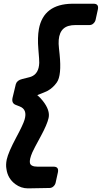

<svg xmlns="http://www.w3.org/2000/svg" viewBox="-20 -866 554 1046"><path d="M243.7 158.2 132.3 160.2Q94.7 160.2 63.5 137.2Q22 106.4 15.1 54.7Q10.7 32.2 16.6 3.4Q25.4 -36.6 67.9 -116.2Q106 -187 113.8 -213.9Q130.4 -269.5 87.4 -286.1L64.9 -294.9Q42 -304.2 48.3 -333L65.9 -406.2Q65.9 -406.7 66.4 -408.2Q72.8 -428.7 101.1 -435.5L140.1 -445.3Q145 -446.8 149.4 -448.2Q191.9 -464.4 193.8 -523.9Q194.3 -537.1 189 -597.7Q183.6 -661.1 191.9 -708Q217.3 -843.8 373.5 -845.7H490.7Q519.5 -845.2 513.2 -814.5L500.5 -756.8Q499 -751 495.1 -745.1Q483.9 -729.5 468.3 -729.5H391.1Q369.6 -729.5 353 -724.6Q289.1 -705.6 301.3 -602.5Q303.2 -584 304.7 -570.3Q316.4 -455.1 289.6 -417Q269.5 -388.2 240.2 -371.6Q228.5 -365.2 183.1 -347.7Q198.7 -335 212.9 -316.9Q254.4 -264.6 244.6 -222.7Q236.8 -188 203.1 -125.5Q164.1 -54.2 156.7 -37.1Q139.2 3.4 143.1 22Q147.5 42 185.1 42H272.9Q301.8 42.5 295.4 73.2L282.7 130.9Q281.2 136.7 277.3 142.6Q266.1 158.2 249.5 158.2Z"/></svg>

Font: Allan
Style: Bold
Weight: 500
Italic angle: -14.3°
Version: Version 1.002